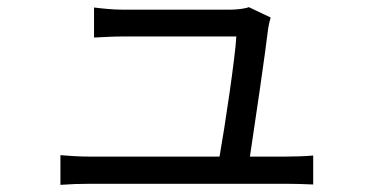

<svg xmlns="http://www.w3.org/2000/svg" viewBox="-20 -525 1040 537"><path d="M737 -476 676 -505C667 -501 642 -498 626 -498H322C297 -498 267 -501 243 -504V-420C268 -421 294 -423 323 -423H641C638 -366 609 -171 594 -87H232C202 -87 173 -89 149 -91V-8C178 -10 201 -11 232 -11H780C801 -11 838 -10 856 -9V-90C835 -88 799 -87 777 -87H679C693 -179 722 -377 730 -445C731 -453 734 -466 737 -476Z"/></svg>

Font: Microsoft YaHei
Style: Regular
Weight: 400
Designer: Ryoko NISHIZUKA 西塚涼子 (kana, bopomofo & ideographs); Paul D. Hunt (Latin, Greek & Cyrillic); Sandoll Communications 산돌커뮤니
Foundry: Adobe
Version: Version 2.001;hotconv 1.0.111;makeotfexe 2.5.65597